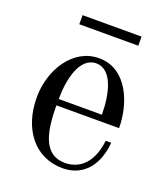

<svg xmlns="http://www.w3.org/2000/svg" viewBox="-118 -697 697 795"><g transform="rotate(20 230.0 -300.0)"><path d="M110 -572H370V-612H110ZM136 -252C136 -340 160 -444 232 -444C304 -444 326 -340 326 -252ZM48 -228C48 -88 126 12 248 12C345 12 395 -63 402 -156H378C364 -38 298 -12 250 -12C158 -12 136 -102 136 -224H412C412 -332 360 -468 236 -468C122 -468 48 -350 48 -228Z"/></g></svg>

Font: Old Standard
Style: Regular
Weight: 400
Designer: Alexey Kryukov <alexios@thessalonica.org.ru>
Version: Version 2.0